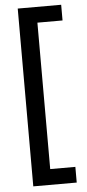

<svg xmlns="http://www.w3.org/2000/svg" viewBox="-60 -755 429 951"><g transform="rotate(-5 155.0 -280.0)"><path d="M282 162V84H157V-644H282V-722H66V162Z"/></g></svg>

Font: Noto Sans Arabic UI XCn Md
Style: Regular
Weight: 500
Width: 2
Designer: Monotype Design Team, Nadine Chahine and Nizar Qandah
Foundry: Monotype Imaging Inc.
Version: Version 2.010